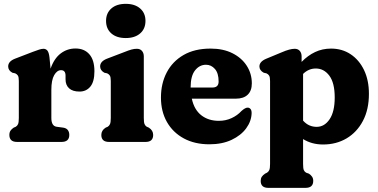

<svg xmlns="http://www.w3.org/2000/svg" viewBox="-20 -720 1917 974"><path d="M231 -429 236.5 -371.5Q254.5 -423.5 287.8 -448.8Q321 -474 363 -474Q407.5 -474 433.2 -444.8Q459 -415.5 459 -358.5Q459 -305.5 438.2 -280.5Q417.5 -255.5 383.5 -255.5Q348.5 -255.5 330.5 -272Q312.5 -288.5 312.5 -317.5V-336.5Q312.5 -364 289.5 -364Q269.5 -364 255 -339Q240.5 -314 240.5 -264.5V-121.5Q240.5 -81 267 -77L300.5 -72.5Q317 -70 324.2 -60Q331.5 -50 331.5 -35.5Q331.5 0 292 0H66.5Q27.5 0 27.5 -35.5Q27.5 -48.5 33.2 -57Q39 -65.5 49.5 -72.5L60 -77Q67.5 -81.5 71.5 -90.2Q75.5 -99 75.5 -121.5V-309.5Q75.5 -329 70.8 -336.5Q66 -344 57 -348L43 -351Q21.5 -362.5 21.5 -383Q21.5 -408.5 55.5 -422L146.5 -457Q165 -464 178 -468.2Q191 -472.5 200.5 -472.5Q213 -472.5 220.5 -463.2Q228 -454 231 -429Z M618 -527Q571.5 -527 544.8 -550.5Q518 -574 518 -614Q518 -653.5 544.8 -677Q571.5 -700.5 618 -700.5Q664 -700.5 691 -677Q718 -653.5 718 -614Q718 -574 691 -550.5Q664 -527 618 -527ZM709.5 -434V-121.5Q709.5 -99.5 713.2 -90.5Q717 -81.5 725 -77L735 -72.5Q757 -58.5 757 -35.5Q757 0 718.5 0H533Q494 0 494 -35.5Q494 -58.5 516 -72.5L526.5 -77Q534 -81.5 538 -90.5Q542 -99.5 542 -121.5V-309.5Q542 -329 537.2 -336.5Q532.5 -344 523.5 -348L509.5 -351Q488 -363 488 -383Q488 -408.5 522 -422L611 -456Q633.5 -465 647.2 -468.8Q661 -472.5 674.5 -472.5Q691 -472.5 700.2 -461.8Q709.5 -451 709.5 -434Z M1257.5 -297Q1257.5 -259.5 1236.5 -239.5Q1215.5 -219.5 1177 -219.5H953Q965 -163.5 1001.2 -135.2Q1037.5 -107 1090 -107Q1125 -107 1154.8 -120.8Q1184.5 -134.5 1205 -157Q1224.5 -174.5 1236.5 -174Q1244.5 -174 1250.5 -167.5Q1256.5 -161 1256.5 -146.5Q1255.5 -105.5 1229 -69.2Q1202.5 -33 1154.8 -10.5Q1107 12 1042 12Q967.5 12 912.2 -18Q857 -48 826.8 -101.2Q796.5 -154.5 796.5 -225Q796.5 -296.5 825.8 -352.5Q855 -408.5 911.2 -441Q967.5 -473.5 1048.5 -473.5Q1112.5 -473.5 1159.5 -449.8Q1206.5 -426 1232 -386Q1257.5 -346 1257.5 -297ZM1025 -391.5Q992 -391.5 969.5 -363Q947 -334.5 947 -276.5V-276H1058Q1089 -276 1089 -306.5Q1089 -349 1070.2 -370.2Q1051.5 -391.5 1025 -391.5Z M1510 -434V-406Q1541.5 -438.5 1578.5 -456Q1615.5 -473.5 1659.5 -473.5Q1715.5 -473.5 1758.8 -444.8Q1802 -416 1826.8 -364.5Q1851.5 -313 1851.5 -244Q1851.5 -164.5 1821.2 -107Q1791 -49.5 1738.5 -18.2Q1686 13 1619 13Q1561.5 13 1517.5 -14.5V111.5Q1517.5 134 1521.2 142.8Q1525 151.5 1533 156L1547 161Q1557 167.5 1563 176.2Q1569 185 1569 197.5Q1569 233 1530 233H1341Q1302.5 233 1302.5 197.5Q1302.5 185 1308.2 176.5Q1314 168 1324.5 161L1334.5 156Q1342 151.5 1346 142.8Q1350 134 1350 111.5V-309.5Q1350 -329 1345.2 -336.5Q1340.5 -344 1331.5 -348L1318 -351Q1296 -363 1296 -383Q1296 -407.5 1330.5 -422L1410 -455Q1450.5 -472.5 1475 -472.5Q1491.5 -472.5 1500.8 -461.8Q1510 -451 1510 -434ZM1582 -372.5Q1545.5 -372.5 1517.5 -345V-108Q1533 -91 1550 -83.8Q1567 -76.5 1586.5 -76.5Q1626 -76.5 1652 -115Q1678 -153.5 1678 -225.5Q1678 -299.5 1650.8 -336Q1623.5 -372.5 1582 -372.5Z"/></svg>

Font: Fraunces 72pt SuperSoft
Style: Bold
Weight: 700
Version: Version 1.000;[0bf87f6ff]